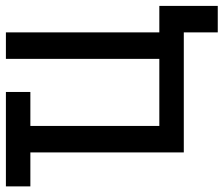

<svg xmlns="http://www.w3.org/2000/svg" viewBox="-94 -584 776 667"><g transform="rotate(-90 294.5 -250.0)"><path d="M99 0V-618H191V0ZM-19 -533V-618H309V-533ZM99 0V-618H191V-85H424V-618H516V0ZM516 118V0H484V-85H608V118Z"/></g></svg>

Font: Victor Mono SemiBold
Style: Regular
Weight: 600
Monospace: yes
Designer: Rune Bjørnerås
Version: Version 1.561;gftools[0.9.30]